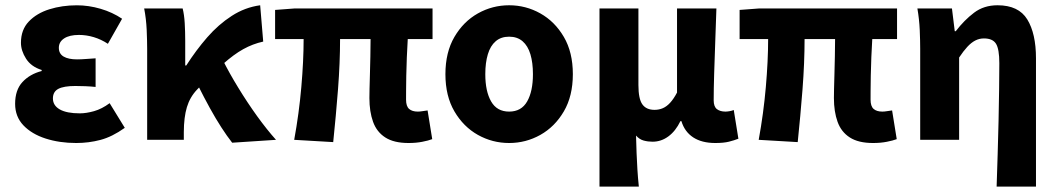

<svg xmlns="http://www.w3.org/2000/svg" viewBox="-20 -528 3992 725"><path d="M267.8 12Q204.7 12 152.1 -4.9Q99.6 -21.9 68.3 -54.8Q37.1 -87.8 37.1 -135.8Q37.1 -188.4 64.9 -218.3Q92.6 -248.2 137.3 -259.8V-263.8Q97.5 -276.2 78.3 -306.5Q59.1 -336.7 59.1 -366.4Q59.1 -415.7 88.8 -446.8Q118.4 -477.9 166.5 -493Q214.5 -508 270.3 -508Q314.8 -508 359.9 -494.8Q404.9 -481.6 441 -457.2L387.4 -362.6Q362 -379.3 334.2 -387.7Q306.3 -396.1 278.1 -396.1Q242 -396.1 222.1 -382.9Q202.2 -369.8 202.2 -347.5Q202.2 -325 220.3 -314.4Q238.4 -303.8 270.9 -303.8Q287 -303.8 305.3 -305.3Q323.5 -306.8 341 -307.8V-199.7Q322.2 -201.7 302.2 -202.5Q282.2 -203.3 264.3 -203.3Q220.9 -203.3 200.3 -192.5Q179.8 -181.7 179.8 -156.3Q179.8 -129.6 205.8 -114.8Q231.8 -100 281.6 -100Q305.6 -100 335.2 -108.3Q364.8 -116.7 394 -138.4L451.2 -45.3Q403.5 -11.3 359.3 0.3Q315.2 12 267.8 12Z M535.7 0V-343.5Q535.7 -373.3 533.9 -415.1Q532 -456.8 524.4 -496.1H669.7Q675.6 -472.7 677.5 -440.7Q679.4 -408.6 679.4 -373.6V-280.8H683.4Q720.1 -338.3 762.5 -387Q805 -435.7 854.9 -467.9Q904.7 -500.2 962.4 -508.1L973.9 -371Q934.5 -362.3 898.6 -342.4Q862.8 -322.6 821.7 -285.9Q780.6 -249.1 724.2 -189.8Q697.2 -161.4 685.7 -123.3Q674.3 -85.2 674.1 -29.4V0ZM856.7 10.9Q836.9 -14.3 815.7 -47.2Q794.4 -80.1 772.4 -120.1Q750.3 -160.1 727.1 -206.7L820.8 -302.2Q845.6 -252.5 879.6 -197Q913.5 -141.4 950.7 -89.7Q988 -38.1 1022.2 0Z M1522.7 12Q1467.4 12 1435 -8.9Q1402.5 -29.7 1388.7 -68Q1374.9 -106.3 1374.9 -157.7Q1374.9 -168.7 1375.4 -192.8Q1375.9 -217 1376.9 -249Q1377.9 -281.1 1378.5 -315.1Q1379.1 -349.1 1379.3 -380.4H1264.1Q1264.1 -291.5 1256.3 -190.2Q1248.4 -89 1238.2 8.6L1090.9 0Q1109.2 -100.1 1117.8 -199.2Q1126.5 -298.3 1126.5 -380.4H1018.8V-490.5L1093 -496.1H1613.3V-380.4H1519.7Q1517.7 -348.1 1516.2 -311.9Q1514.7 -275.6 1514.1 -242.2Q1513.5 -208.7 1513.4 -184.4Q1513.3 -160.2 1513.3 -151.7Q1513.3 -126.7 1524.8 -116.7Q1536.2 -106.6 1557.7 -106.6Q1565.3 -106.6 1574.4 -108.1Q1583.5 -109.6 1594.6 -111L1612.1 -2.6Q1597.8 2.9 1574.5 7.4Q1551.1 12 1522.7 12Z M1902.5 12Q1839.4 12 1784.6 -18.6Q1729.9 -49.3 1695.9 -107.4Q1661.9 -165.4 1661.9 -247.9Q1661.9 -330.5 1695.9 -388.6Q1729.9 -446.7 1784.6 -477.4Q1839.4 -508.1 1902.5 -508.1Q1965.6 -508.1 2020.3 -477.4Q2075.1 -446.7 2109.1 -388.6Q2143.1 -330.5 2143.1 -247.9Q2143.1 -165.4 2109.1 -107.4Q2075.1 -49.3 2020.3 -18.6Q1965.6 12 1902.5 12ZM1902.5 -106.6Q1948.7 -106.6 1970.6 -145Q1992.4 -183.3 1992.4 -247.9Q1992.4 -291 1982.9 -323Q1973.3 -354.9 1953.3 -372.2Q1933.2 -389.5 1902.5 -389.5Q1871.7 -389.5 1851.7 -372.2Q1831.6 -354.9 1822.1 -323Q1812.5 -291 1812.5 -247.9Q1812.5 -183.3 1834.5 -145Q1856.4 -106.6 1902.5 -106.6Z M2243.7 176.7V-496.1H2390.7V-207Q2390.7 -154.6 2405.6 -133.9Q2420.4 -113.2 2451.6 -113.2Q2468.5 -113.2 2483 -119.5Q2497.5 -125.8 2510.6 -140.1Q2523.8 -154.5 2536.5 -178.5V-496.1H2685.2Q2683.5 -438.1 2680.9 -373.4Q2678.4 -308.7 2676.7 -249.7Q2674.9 -190.7 2674.9 -149.2Q2674.9 -125.5 2687 -116Q2699.2 -106.6 2719.4 -106.6Q2725.6 -106.6 2734.5 -108.1Q2743.3 -109.6 2750.7 -112.6L2768.2 -4.2Q2752.2 2.1 2732.5 7Q2712.7 12 2681.1 12Q2630 12 2597.6 -9.2Q2565.2 -30.4 2553 -70.6H2549.3Q2531.2 -33.1 2503.9 -13Q2476.7 7.1 2444.1 7.1Q2426.5 7.1 2410.5 2.7Q2394.5 -1.6 2381.7 -16.1Q2382.6 20.3 2383.8 51.4Q2385 82.6 2386.9 112.4Q2388.7 142.3 2392.3 176.7Z M3276.7 12Q3221.4 12 3189 -8.9Q3156.5 -29.7 3142.7 -68Q3128.9 -106.3 3128.9 -157.7Q3128.9 -168.7 3129.4 -192.8Q3129.9 -217 3130.9 -249Q3131.9 -281.1 3132.5 -315.1Q3133.1 -349.1 3133.3 -380.4H3018.1Q3018.1 -291.5 3010.3 -190.2Q3002.4 -89 2992.2 8.6L2844.9 0Q2863.2 -100.1 2871.8 -199.2Q2880.5 -298.3 2880.5 -380.4H2772.8V-490.5L2847 -496.1H3367.3V-380.4H3273.7Q3271.7 -348.1 3270.2 -311.9Q3268.7 -275.6 3268.1 -242.2Q3267.5 -208.7 3267.4 -184.4Q3267.3 -160.2 3267.3 -151.7Q3267.3 -126.7 3278.8 -116.7Q3290.2 -106.6 3311.7 -106.6Q3319.3 -106.6 3328.4 -108.1Q3337.5 -109.6 3348.6 -111L3366.1 -2.6Q3351.8 2.9 3328.5 7.4Q3305.1 12 3276.7 12Z M3743.3 176.7Q3745.1 118.4 3747.2 54.6Q3749.4 -9.2 3750.6 -71.9Q3751.9 -134.5 3752.7 -190.5Q3753.5 -246.5 3753.5 -289.2Q3753.5 -342.8 3740.9 -362.9Q3728.3 -382.9 3695.4 -382.9Q3677.9 -382.9 3662.6 -375Q3647.3 -367.1 3632.6 -351.1Q3617.9 -335.2 3601.7 -310.8V0H3454.7V-343.5Q3454.7 -373.3 3453 -414.3Q3451.2 -455.2 3444.1 -496.1H3574.6L3585.2 -410.1H3588.9Q3621 -452 3658.1 -480Q3695.1 -508.1 3746.8 -508.1Q3826.3 -508.1 3859.1 -454.6Q3891.9 -401 3891.9 -308V176.7Z"/></svg>

Font: Source Sans Variable
Style: Regular
Weight: 200
Designer: Paul D. Hunt
Foundry: Adobe Systems Incorporated
Version: Version 3.006;hotconv 1.0.111;makeotfexe 2.5.65597